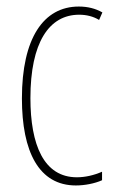

<svg xmlns="http://www.w3.org/2000/svg" viewBox="-20 -557 353 587"><path d="M212 10C239 10 270 4 292 -6V-32C267 -21 240 -15 215 -15C114 -15 73 -114 73 -257C73 -427 130 -512 222 -512C244 -512 265 -507 283 -496L293 -519C272 -531 248 -537 221 -537C113 -537 47 -440 47 -256C47 -93 99 10 212 10Z"/></svg>

Font: Noto Sans Georgian ExtraCondensed Thin
Style: Regular
Weight: 100
Width: 2
Designer: Monotype Design Team, Akaki Razmadze
Foundry: Google LLC
Version: Version 2.005